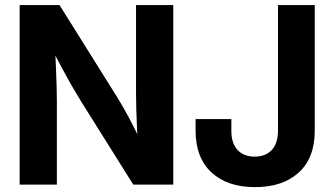

<svg xmlns="http://www.w3.org/2000/svg" viewBox="-20 -748 1353 778"><path d="M59.6 0V-727.5H221.2L453.1 -356.9Q466.8 -335 484.1 -304.4Q501.5 -273.9 520 -237.3Q538.6 -200.7 556.2 -161.6L540 -140.1Q537.6 -176.3 535.4 -220.7Q533.2 -265.1 532.2 -305.9Q531.2 -346.7 531.2 -372.1V-727.5H682.1V0H520L309.6 -335.4Q292 -363.8 272 -398.4Q252 -433.1 229 -476.3Q206.1 -519.5 178.2 -572.3L201.2 -582Q204.6 -528.8 206.5 -481Q208.5 -433.1 209.5 -395.8Q210.4 -358.4 210.4 -335.9V0ZM1013.2 10.3Q901.4 10.3 836.9 -49.3Q772.5 -108.9 772.5 -219.2V-265.6H917.5V-217.8Q917.5 -167 942.9 -140.1Q968.3 -113.3 1011.7 -113.3Q1055.7 -113.3 1081.1 -140.1Q1106.4 -167 1106.4 -218.3V-727.5H1255.4V-218.3Q1255.4 -107.9 1190.4 -48.8Q1125.5 10.3 1013.2 10.3Z"/></svg>

Font: Inter 24pt
Style: Bold
Weight: 700
Designer: Rasmus Andersson
Foundry: rsms
Version: Version 4.001;git-66647c0bb